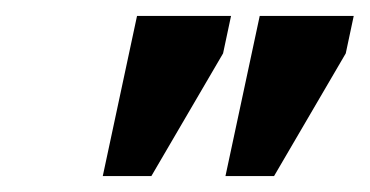

<svg xmlns="http://www.w3.org/2000/svg" viewBox="-20 -726 464 241"><path d="M170 -505 260 -659 270 -706H152L109 -505ZM324 -505 414 -659 424 -706H306L263 -505Z"/></svg>

Font: STIX Two Text
Style: Bold Italic
Weight: 700
Italic angle: -12°
Designer: Ross Mills, John Hudson & Paul Hanslow, Tiro Typeworks Ltd; with prior portions MicroPress Inc. and Coen Hoffman, Elsevi
Foundry: Tiro Typeworks Ltd
Version: Version 2.13 b171